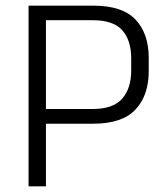

<svg xmlns="http://www.w3.org/2000/svg" viewBox="-20 -659 592 679"><path d="M121 -221.5V-273.5H307.5Q380 -273.5 412 -310Q444 -346.5 444 -409V-453Q444 -516 412.5 -551.8Q381 -587.5 309 -587.5H120V-639H310.5Q413 -639 459.5 -589.5Q506 -540 506 -454.5V-407.5Q506 -321.5 459 -271.5Q412 -221.5 309.5 -221.5ZM81 0V-639H142.5V-258.5V-230.5V0Z"/></svg>

Font: Anek Bangla Light
Style: Regular
Weight: 300
Designer: Sulekha Rajkumar (Bangla), Yesha Goshar (Latin)
Foundry: Ek Type
Version: Version 1.003